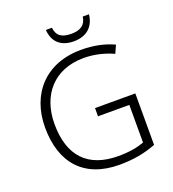

<svg xmlns="http://www.w3.org/2000/svg" viewBox="-161 -1033 1047 1164"><g transform="rotate(-20 362.0 -450.5)"><path d="M547 -911H507C500 -859 466 -836 407 -836C346 -836 314 -857 308 -911H269C274 -834 321 -788 406 -788C490 -788 539 -835 547 -911ZM387 -364V-311H589V-68C545 -52 492 -42 422 -42C226 -42 123 -150 123 -357C123 -545 236 -673 425 -673C491 -673 555 -658 615 -631L638 -682C576 -711 506 -725 428 -725C198 -725 62 -573 62 -356C62 -126 184 10 410 10C500 10 576 -4 647 -32V-364Z"/></g></svg>

Font: Noto Sans Telugu Light
Style: Regular
Weight: 300
Designer: Jelle Bosma - Monotype Design Team
Foundry: Monotype Imaging Inc.
Version: Version 2.005